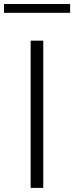

<svg xmlns="http://www.w3.org/2000/svg" viewBox="-42 -916 362 936"><path d="M-22.5 -853.5V-896.5H299.8V-853.5ZM107.4 0V-717.8H168.9V0Z"/></svg>

Font: Gothic A1 Light
Style: Regular
Weight: 300
Version: Version 2.50